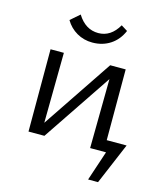

<svg xmlns="http://www.w3.org/2000/svg" viewBox="-114 -699 784 933"><g transform="rotate(15 278.0 -233.0)"><path d="M392 -348 158 0H78V-414H145L141 -61L378 -414H456V-58H556L468 150H418L468 0H388ZM130 -575 176 -615Q216 -550 281 -550Q344 -550 382 -616L414 -596Q394 -549 355 -523.5Q316 -498 265 -498Q222 -498 186.5 -518.5Q151 -539 130 -575Z"/></g></svg>

Font: LXGW Bright TC
Style: Regular
Weight: 400
Designer: Christian Thalmann (Catharsis Fonts)
Foundry: LXGW / Christian Thalmann (Catharsis Fonts) / Fontworks Inc.
Version: Version 5.501